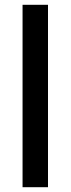

<svg xmlns="http://www.w3.org/2000/svg" viewBox="-20 -780 294 800"><path d="M180 0V-760H74V0Z"/></svg>

Font: Noto Sans Bengali SemiCondensed Medium
Style: Regular
Weight: 500
Width: 4
Designer: Joana Ranito - Universal Thirst; Jelle Bosma - Monotype Design Team
Foundry: Universal Thirst ehf.
Version: Version 3.000